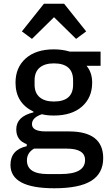

<svg xmlns="http://www.w3.org/2000/svg" viewBox="-20 -795 581 1027"><path d="M151 -587 97 -627 215 -775H323L441 -627L387 -587L269 -703ZM270 212Q36 212 36 87Q36 6 123 -13V-24Q67 -44 67 -103Q67 -172 159 -194V-198Q63 -244 63 -353Q63 -434 117.5 -482.5Q172 -531 268 -531Q314 -531 353 -519H518V-443H443Q473 -407 473 -353Q473 -273 418.5 -225Q364 -177 268 -177Q231 -177 204 -184Q151 -166 151 -131Q151 -92 225 -92H349Q532 -92 532 51Q532 132 468.5 172Q405 212 270 212ZM268 -252Q371 -252 371 -342V-365Q371 -456 268 -456Q219 -456 192 -433Q165 -410 165 -365V-342Q165 -298 192 -275Q219 -252 268 -252ZM235 136H305Q435 136 435 61Q435 0 337 0H162Q124 22 124 63Q124 136 235 136Z"/></svg>

Font: Anuphan Medium
Style: Regular
Weight: 500
Designer: Mike Abbink, Paul van der Laan, Pieter van Rosmalen, Mint Tantisuwanna
Foundry: Bold Monday; Cadson Demak
Version: Version 3.002;hotconv 1.0.109;makeotfexe 2.5.65596